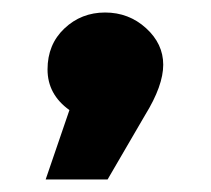

<svg xmlns="http://www.w3.org/2000/svg" viewBox="-20 -188 337 307"><path d="M91 -12Q56 -37 56 -77Q56 -117 83 -142.5Q110 -168 148 -168Q186 -168 213.5 -143Q241 -118 241 -84.5Q241 -51 212 -4L152 99H53Z"/></svg>

Font: Montserrat Alternates
Style: Bold
Weight: 700
Version: Version 2.001